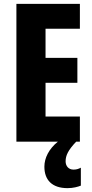

<svg xmlns="http://www.w3.org/2000/svg" viewBox="-20 -734 479 995"><path d="M320 102C320 72 333 44 375 0H394V-130H216V-305H381V-434H216V-585H394V-714H65V0H280C233 38 210 85 210 130C210 198 249 241 330 241C360 241 384 234 399 228V135C389 140 379 145 361 145C335 145 320 126 320 102Z"/></svg>

Font: Noto Sans Kannada ExtraCondensed ExtraBold
Style: Regular
Weight: 800
Width: 2
Designer: Jelle Bosma - Monotype Design Team
Foundry: Monotype Imaging Inc.
Version: Version 2.005